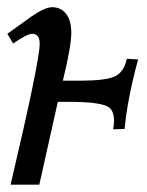

<svg xmlns="http://www.w3.org/2000/svg" viewBox="-20 -502 400 522"><path d="M86.9 0H8.8Q87.9 -335.9 87.9 -382.8Q87.9 -410.2 67.4 -410.2Q54.7 -410.2 15.6 -383.8L0 -410.2L65.4 -457Q101.6 -482.4 122.1 -482.4Q145.5 -482.4 159.7 -464.4Q173.8 -446.3 173.8 -413.1Q173.8 -376 150.9 -282.7H201.2Q264.6 -282.7 290.8 -293.7Q316.9 -304.7 324.7 -342.3L355.5 -340.3Q326.2 -232.9 318.8 -151.4L287.6 -150.4Q290 -163.6 290 -173.8Q290 -204.1 271.5 -212.9Q246.6 -225.1 168 -225.1H137.2Z"/></svg>

Font: Kelvinch
Style: Italic
Weight: 400
Italic angle: -10°
Designer: Paul James Miller
Foundry: High-Logic / Made with FontCreator
Version: Version 3.40;July 22, 2017;FontCreator 11.0.0.2388 64-bit